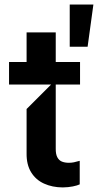

<svg xmlns="http://www.w3.org/2000/svg" viewBox="-20 -819 435 847"><path d="M256.4 7.8Q210.6 7.5 174.2 -9.1Q137.8 -25.6 117.2 -59.3Q96.6 -93 97.3 -142.8V-338.1L205.3 -446L97.3 -483.7V-676.1H225.9V-164.1Q225.5 -139.2 232.8 -125.4Q240.1 -111.5 253 -106.2Q266 -100.9 284.1 -100.9Q295.5 -100.9 305.8 -103Q316.1 -105.1 331 -109.4H331.7V-5.7Q321.4 -0.7 301.3 3.4Q281.2 7.5 256.4 7.8ZM19.9 -446V-545.5H333.1V-446ZM287.6 -612.9V-799H392L366.5 -612.9Z"/></svg>

Font: Riot Sans
Style: Regular
Weight: 400
Designer: Rasmus Andersson
Foundry: rsms
Version: Version 3.005